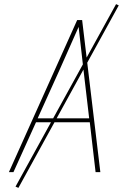

<svg xmlns="http://www.w3.org/2000/svg" viewBox="-20 -832 640 928"><path d="M23 0 353 -735H377L465 0H442L414 -241H154L45 0ZM162 -260H411L384 -490Q378 -543 372 -596Q366 -649 360 -702Q337 -649 313 -596Q289 -543 266 -490ZM69 76 55 70 541 -812 554 -806Z"/></svg>

Font: Iosevka SS04 Thin Extended
Style: Italic
Weight: 100
Width: 7
Italic angle: -9°
Monospace: yes
Designer: Belleve Invis
Foundry: Belleve Invis
Version: Version 19.0.0; ttfautohint (v1.8.4)